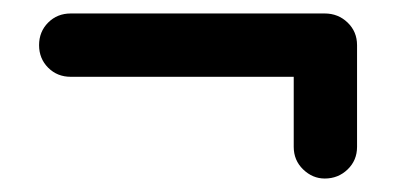

<svg xmlns="http://www.w3.org/2000/svg" viewBox="-20 -567 587 285"><path d="M462 -302Q444 -302 430 -315.5Q416 -329 416 -349V-453H85Q65 -453 51.5 -466.5Q38 -480 38 -500Q38 -520 51.5 -533.5Q65 -547 85 -547H462Q482 -547 496 -533.5Q510 -520 510 -500V-349Q510 -329 496 -315.5Q482 -302 462 -302Z"/></svg>

Font: Comfortaa SemiBold
Style: Regular
Weight: 600
Designer: Johan Aakerlund
Foundry: Johan Aakerlund
Version: Version 3.104; ttfautohint (v1.8.1.43-b0c9)